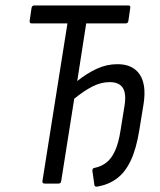

<svg xmlns="http://www.w3.org/2000/svg" viewBox="-20 -675 587 706"><path d="M339 11Q328 13 327 5L320 -45Q318 -57 329 -58Q353 -63 371.5 -77.5Q390 -92 403 -120.5Q416 -149 423 -194L438 -287Q445 -331 431.5 -352Q418 -373 383 -373Q352 -373 321 -357.5Q290 -342 253 -312L205 -9Q204 0 195 0H144Q135 0 136 -9L228 -589H96Q88 -589 89 -598L96 -646Q98 -655 106 -655H451Q461 -655 459 -646L452 -598Q451 -589 442 -589H297L264 -377Q299 -405 335.5 -422Q372 -439 412 -439Q468 -439 493.5 -401.5Q519 -364 508 -293L492 -195Q481 -127 460.5 -84Q440 -41 409.5 -18.5Q379 4 339 11Z"/></svg>

Font: Sofia Sans Condensed
Style: Italic
Weight: 400
Italic angle: -9°
Designer: Botio Nikoltchev, Ani Petrova
Foundry: lettersoup
Version: Version 4.101